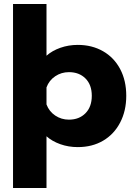

<svg xmlns="http://www.w3.org/2000/svg" viewBox="-20 -719 675 958"><path d="M45 -699H212V-441Q240 -466 281 -480.5Q322 -495 368 -495Q439 -495 494 -463.5Q549 -432 579.5 -374.5Q610 -317 610 -241Q610 -166 579.5 -107.5Q549 -49 494.5 -17Q440 15 368 15Q322 15 281 0.5Q240 -14 212 -39V219H45ZM438 -241Q438 -296 406.5 -327.5Q375 -359 324 -359Q286 -359 255.5 -338.5Q225 -318 212 -283V-198Q225 -163 255.5 -142.5Q286 -122 324 -122Q375 -122 406.5 -154Q438 -186 438 -241Z"/></svg>

Font: Readiness
Style: Bold
Weight: 700
Designer: Katatrad Team
Foundry: CadsonDemak
Version: Version 1.00;January 16, 2020;FontCreator 12.0.0.2550 64-bit